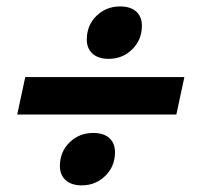

<svg xmlns="http://www.w3.org/2000/svg" viewBox="-20 -578 605 584"><path d="M228.6 -14.2Q197 -14.2 179.6 -30.1Q162.2 -46 162.2 -73Q162.2 -116.2 191.6 -144.9Q221 -173.6 263.4 -173.6Q295.4 -173.6 312.6 -158Q329.8 -142.4 329.8 -114.8Q329.8 -72.2 300.4 -43.2Q271 -14.2 228.6 -14.2ZM32.4 -229.6 56.8 -343.6H540.8L516.4 -229.6ZM310.4 -399Q278.8 -399 261.4 -414.9Q244 -430.8 244 -457.8Q244 -501 273.4 -529.7Q302.8 -558.4 345.2 -558.4Q377.2 -558.4 394.4 -542.8Q411.6 -527.2 411.6 -499.6Q411.6 -457 382.2 -428Q352.8 -399 310.4 -399Z"/></svg>

Font: Geist
Style: Italic
Weight: 400
Italic angle: -12°
Designer: Basement.studio, Andrés Briganti, Mateo Zaragoza
Foundry: Basement.studio, Vercel, Andrés Briganti, Guido Ferreyra, Mateo Zaragoza
Version: Version 1.500